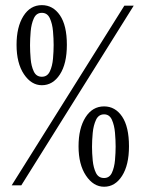

<svg xmlns="http://www.w3.org/2000/svg" viewBox="-20 -722 566 748"><path d="M143 -390Q102 -390 73.2 -433Q44.5 -476 44.5 -547.5Q44.5 -617 71.2 -659.5Q98 -702 143 -702Q186.5 -702 213.5 -662.5Q240.5 -623 240.5 -547.5Q240.5 -473.5 213.2 -431.8Q186 -390 143 -390ZM25.5 0 464.5 -700H501L63 0ZM143 -423Q164.5 -423 174.2 -443.8Q184 -464.5 186.5 -493.5Q189 -522.5 189 -546.5Q189 -571 186.5 -600.2Q184 -629.5 174.2 -650.8Q164.5 -672 143 -672Q121.5 -672 111.8 -650.5Q102 -629 99.5 -599.5Q97 -570 97 -545.5Q97 -521 99.5 -492.2Q102 -463.5 111.8 -443.2Q121.5 -423 143 -423ZM385.5 5.5Q344 5.5 315 -37.8Q286 -81 286 -152Q286 -222 313 -264.8Q340 -307.5 385.5 -307.5Q429 -307.5 455.8 -267.8Q482.5 -228 482.5 -152Q482.5 -79 455.5 -36.8Q428.5 5.5 385.5 5.5ZM385.5 -28.5Q406.5 -28.5 416 -49Q425.5 -69.5 428 -98.2Q430.5 -127 430.5 -151Q430.5 -175.5 428 -204.8Q425.5 -234 416 -255.2Q406.5 -276.5 385.5 -276.5Q364 -276.5 354 -255Q344 -233.5 341.2 -204Q338.5 -174.5 338.5 -150Q338.5 -125.5 341.2 -97Q344 -68.5 353.8 -48.5Q363.5 -28.5 385.5 -28.5Z"/></svg>

Font: Imbue 10pt
Style: Regular
Weight: 400
Designer: Tyler Finck
Foundry: Etcetera Type Company
Version: Version 1.102; ttfautohint (v1.8.3)